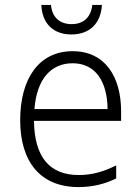

<svg xmlns="http://www.w3.org/2000/svg" viewBox="-20 -750 570 780"><path d="M270 -610C344 -610 390 -655 394 -730H355C349 -679 319 -652 271 -652C223 -652 192 -679 187 -730H148C151 -653 198 -610 270 -610ZM299 10C355 10 405 -2 452 -25V-78C401 -53 356 -39 300 -39C181 -39 120 -112 118 -259H472V-297C472 -437 408 -542 275 -542C137 -542 62 -429 62 -262C62 -94 143 10 299 10ZM417 -307H120C129 -428 187 -493 275 -493C370 -493 416 -416 417 -307Z"/></svg>

Font: Noto Sans Mono Condensed Light
Style: Regular
Weight: 300
Width: 3
Designer: Monotype Design Team
Foundry: Monotype Imaging Inc.
Version: Version 2.014